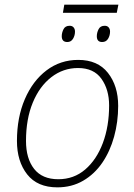

<svg xmlns="http://www.w3.org/2000/svg" viewBox="-20 -797 576 827"><path d="M227 10Q141 10 97 -46Q53 -102 53 -190Q53 -291 87 -370Q121 -449 180.5 -494Q240 -539 317 -539Q401 -539 445 -483Q489 -427 489 -341Q489 -272 471.5 -208.5Q454 -145 420.5 -96Q387 -47 338 -18.5Q289 10 227 10ZM231 -25Q298 -25 347 -67Q396 -109 423 -181Q450 -253 450 -343Q450 -411 417 -457.5Q384 -504 316 -504Q252 -504 201 -464.5Q150 -425 121 -354.5Q92 -284 92 -190Q92 -114 127 -69.5Q162 -25 231 -25ZM251 -742 257 -777H490L483 -742ZM270 -616Q246 -616 246 -641Q246 -656 253.5 -671Q261 -686 280 -686Q291 -686 297 -679Q303 -672 303 -661Q303 -644 294.5 -630Q286 -616 270 -616ZM420 -616Q397 -616 397 -641Q397 -656 404.5 -671Q412 -686 431 -686Q442 -686 448 -679Q454 -672 454 -661Q454 -644 445.5 -630Q437 -616 420 -616Z"/></svg>

Font: Noto Sans Disp ExtLt
Style: Italic
Weight: 200
Italic angle: -12°
Designer: Monotype Design Team
Foundry: Monotype Imaging Inc.
Version: Version 2.000;GOOG;noto-source:20170915:90ef993387c0